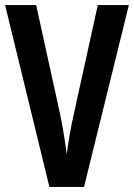

<svg xmlns="http://www.w3.org/2000/svg" viewBox="-20 -734 526 754"><path d="M486 -714 310 0H174L0 -714H122L217 -281Q224 -248 231 -204Q238 -160 242 -128Q246 -160 253.5 -203.5Q261 -247 269 -282L364 -714Z"/></svg>

Font: Noto Sans Lao UI ExtCond SemBd
Style: Regular
Weight: 600
Width: 2
Designer: Monotype Design Team
Foundry: Monotype Imaging Inc.
Version: Version 2.000; ttfautohint (v1.8.4.7-5d5b)